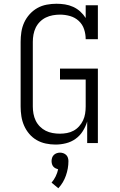

<svg xmlns="http://www.w3.org/2000/svg" viewBox="-20 -763 640 1024"><path d="M276 8Q250 8 224 2.5Q198 -3 175.5 -16Q153 -29 136 -49Q119 -69 108.5 -93Q98 -117 94 -143Q90 -169 90 -195V-540Q90 -566 94 -592.5Q98 -619 109 -643Q120 -667 138 -687Q156 -707 179 -720Q202 -733 228.5 -738Q255 -743 281 -743Q304 -743 326.5 -739.5Q349 -736 370 -726.5Q391 -717 408 -701.5Q425 -686 437 -667V-735H502V-554H437Q437 -581 428.5 -607Q420 -633 400 -651.5Q380 -670 353.5 -677.5Q327 -685 300 -685Q281 -685 261.5 -681.5Q242 -678 224.5 -669.5Q207 -661 193 -647Q179 -633 170.5 -615.5Q162 -598 158.5 -578.5Q155 -559 155 -540V-195Q155 -176 158.5 -156.5Q162 -137 170.5 -119.5Q179 -102 193 -88Q207 -74 224 -65.5Q241 -57 260.5 -53.5Q280 -50 299 -50Q318 -50 337 -53.5Q356 -57 372.5 -66Q389 -75 402 -89.5Q415 -104 423 -121Q431 -138 434 -157Q437 -176 437 -195V-339H300V-397H502V0H445V-115Q437 -88 421.5 -63.5Q406 -39 383 -22.5Q360 -6 332 1Q304 8 276 8ZM291 241 255 211Q268 196 277 177.5Q286 159 290 140Q290 140 290 140Q290 140 290 140Q283 138 276 134.5Q269 131 264 125Q259 119 257 111Q255 103 255 96Q255 87 258 78Q261 69 267.5 63Q274 57 282.5 54Q291 51 300 51Q309 51 317.5 54Q326 57 332.5 63Q339 69 342 78Q345 87 345 96Q345 135 331.5 173.5Q318 212 291 241Z"/></svg>

Font: Iosevka Curly Slab LtEx
Style: Regular
Weight: 300
Width: 7
Monospace: yes
Designer: Belleve Invis
Foundry: Belleve Invis
Version: Version 11.1.0; ttfautohint (v1.8.3)